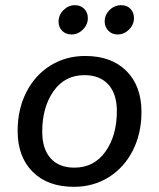

<svg xmlns="http://www.w3.org/2000/svg" viewBox="-20 -712 614 741"><path d="M48 -207Q48 -290 81.5 -356Q115 -422 174.5 -459Q234 -496 309 -496Q410 -496 468 -438Q526 -380 526 -280Q526 -197 492.5 -131Q459 -65 399.5 -28Q340 9 265 9Q164 9 106 -49Q48 -107 48 -207ZM431 -283Q431 -350 398 -386Q365 -422 306 -422Q230 -422 186.5 -360Q143 -298 143 -204Q143 -137 175.5 -101Q208 -65 267 -65Q343 -65 387 -127Q431 -189 431 -283ZM206 -628Q206 -654 225 -673Q244 -692 269 -692Q291 -692 305 -678Q319 -664 319 -642Q319 -617 300 -598Q281 -579 256 -579Q234 -579 220 -593Q206 -607 206 -628ZM384 -629Q384 -655 403 -673.5Q422 -692 448 -692Q470 -692 483.5 -678Q497 -664 497 -642Q497 -617 478 -598Q459 -579 434 -579Q412 -579 398 -593.5Q384 -608 384 -629Z"/></svg>

Font: SN Pro
Style: Italic
Weight: 400
Italic angle: -9°
Designer: Tobias Whetton
Foundry: Supernotes
Version: Version 1.003